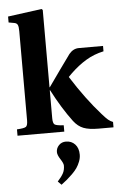

<svg xmlns="http://www.w3.org/2000/svg" viewBox="-67 -788 727 1148"><g transform="rotate(-5 297.0 -213.5)"><path d="M233.9 293.9Q257.8 267.6 268.3 248Q278.8 228.5 278.8 202.1Q278.8 188.5 261.5 162.1Q244.1 135.7 244.1 118.2Q244.1 94.7 260.7 77.4Q277.3 60.1 303.2 60.1Q336.4 60.1 357.7 82.8Q378.9 105.5 378.9 145Q378.9 165.5 370.8 186.3Q362.8 207 351.8 223.1Q340.8 239.3 322.3 257.6Q303.7 275.9 289.8 287.4Q275.9 298.8 254.9 314.9ZM18.1 0V-38.1Q61.5 -40.5 72.3 -48.1Q83 -55.7 83 -86.9V-621.1Q83 -649.4 77.6 -659.9Q72.3 -670.4 59.1 -672.9L23.9 -679.2V-714.8L227.1 -742.2L233.9 -735.8V-272H235.8L308.1 -374Q358.4 -444.3 370.1 -460Q395 -490.2 429.2 -490.2H574.2V-458Q515.6 -445.3 468.3 -416.7Q420.9 -388.2 376 -345.2L354 -323.2Q441.4 -185.1 529.8 -85.9Q552.2 -60.1 565.4 -49.1Q578.6 -38.1 594.2 -32.2V0H503.9Q447.8 0 414.8 -12.7Q381.8 -25.4 356 -59.1Q294.4 -141.1 235.8 -253.9H233.9V-86.9Q233.9 -55.7 244.6 -48.1Q255.4 -40.5 298.8 -38.1V0Z"/></g></svg>

Font: Linguistics Pro
Style: Bold
Weight: 700
Designer: Stefan Peev, Context Ltd
Foundry: Stefan Peev, Context Ltd
Version: Version 001.000